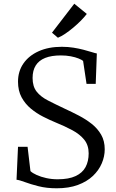

<svg xmlns="http://www.w3.org/2000/svg" viewBox="-20 -1003 626 1034"><path d="M285.5 11Q231 11 187.8 0Q144.5 -11 114.5 -22.2Q84.5 -33.5 69 -35L77 -212.5H128.5L144 -81.5Q155.5 -70.5 177.8 -60.5Q200 -50.5 229.2 -44Q258.5 -37.5 290.5 -37.5Q350.5 -37.5 387.2 -54.8Q424 -72 440.8 -103.2Q457.5 -134.5 457.5 -177Q457.5 -221 433.8 -250.5Q410 -280 369.5 -301.8Q329 -323.5 278.5 -344Q247 -357 212 -374.8Q177 -392.5 146.2 -418Q115.5 -443.5 96.2 -479Q77 -514.5 77 -563Q77 -619 106.2 -661.2Q135.5 -703.5 188.5 -727.2Q241.5 -751 313 -751Q346.5 -751 376 -746.2Q405.5 -741.5 430 -735Q454.5 -728.5 472.8 -722.8Q491 -717 501.5 -715L495.5 -551.5H446L427.5 -675Q420.5 -681 403.2 -688Q386 -695 361.2 -699.8Q336.5 -704.5 308 -704.5Q257 -704.5 223.2 -691Q189.5 -677.5 172.5 -650.5Q155.5 -623.5 155.5 -583Q155.5 -537.5 177.2 -509.8Q199 -482 238.5 -461.8Q278 -441.5 330 -417Q367 -400 404.5 -380.5Q442 -361 473.8 -336Q505.5 -311 524.8 -277.5Q544 -244 544 -199Q544 -160.5 528 -123Q512 -85.5 480 -55.2Q448 -25 399.5 -7Q351 11 285.5 11ZM291.5 -800 260 -827 380 -983 447.5 -928Q435 -911.5 416 -892.2Q397 -873 375 -854.5Q353 -836 331.5 -821.5Q310 -807 292.5 -800Z"/></svg>

Font: Merriweather 20pt Light
Style: Regular
Weight: 300
Version: Version 2.100